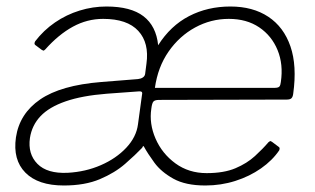

<svg xmlns="http://www.w3.org/2000/svg" viewBox="-20 -560 969 590"><path d="M469 -253Q456 -253 451.5 -248Q447 -243 445 -226Q438 -180 458 -134Q478 -88 519 -58Q560 -28 615 -28Q668 -28 703.5 -43Q739 -58 763.5 -80.5Q788 -103 805 -123Q810 -127 811.5 -126.5Q813 -126 816 -124L836 -109Q838 -108 839 -105.5Q840 -103 838 -98Q817 -67 782 -42.5Q747 -18 703 -4Q659 10 611 10Q550 10 512.5 -11Q475 -32 454.5 -60Q434 -88 422 -110Q421 -112 419.5 -110.5Q418 -109 417 -106Q396 -84 364.5 -56.5Q333 -29 287 -9.5Q241 10 176 10Q97 10 58 -29.5Q19 -69 29 -138Q40 -211 103.5 -254.5Q167 -298 291 -308L404 -317Q413 -318 419 -322Q425 -326 426 -333L430 -364Q439 -428 405 -465Q371 -502 297 -502Q248 -502 204 -478Q160 -454 119 -408Q115 -404 113 -404.5Q111 -405 108 -407L88 -422Q86 -424 86 -426.5Q86 -429 88 -433Q114 -467 149 -491Q184 -515 224.5 -527.5Q265 -540 307 -540Q382 -540 421 -510Q460 -480 466 -421Q504 -481 561 -510.5Q618 -540 688 -540Q757 -540 804.5 -508.5Q852 -477 872.5 -417.5Q893 -358 881 -272Q880 -263 876 -258.5Q872 -254 861 -254L469 -253ZM683 -502Q628 -502 579.5 -475.5Q531 -449 498 -401.5Q465 -354 456 -290H823Q835 -290 838.5 -294Q842 -298 843 -308Q851 -362 833 -406Q815 -450 776.5 -476Q738 -502 683 -502ZM416 -266Q418 -274 416 -277Q414 -280 404 -279L308 -272Q232 -266 181.5 -248.5Q131 -231 104.5 -203Q78 -175 72 -136Q65 -87 95 -56.5Q125 -26 188 -29Q243 -32 290 -52.5Q337 -73 368 -106Q399 -139 404 -178L416 -266Z"/></svg>

Font: Libre Franklin Thin Thin
Style: Italic
Weight: 250
Italic angle: -8°
Version: Version 3.000